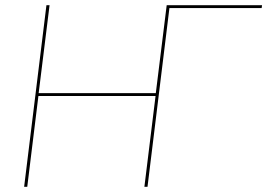

<svg xmlns="http://www.w3.org/2000/svg" viewBox="-20 -720 1030 740"><path d="M988.5 -689H633L548.5 0H536.5L579.5 -350H128L85 0H73L159 -700H171L129 -361H580.5L622.5 -700H990Z"/></svg>

Font: Lato Hairline
Style: Italic
Weight: 100
Italic angle: -7°
Designer: Lukasz Dziedzic
Foundry: tyPoland Lukasz Dziedzic
Version: Version 2.007; 2014-02-27